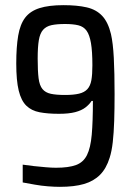

<svg xmlns="http://www.w3.org/2000/svg" viewBox="-20 -716 516 744"><path d="M212 8Q192 8 166 6Q140 4 115 -0.5Q90 -5 68 -9V-78Q87 -75 110.5 -72.5Q134 -70 157 -68Q180 -66 197 -66Q246 -66 274.5 -76.5Q303 -87 317 -115Q331 -143 335.5 -194Q340 -245 340 -325H335Q326 -311 311 -299.5Q296 -288 271.5 -281.5Q247 -275 208 -275Q165 -275 133.5 -281Q102 -287 82 -306.5Q62 -326 52.5 -365Q43 -404 43 -470Q43 -534 50.5 -578Q58 -622 77.5 -647.5Q97 -673 133 -684.5Q169 -696 226 -696Q279 -696 316 -687.5Q353 -679 376 -654.5Q399 -630 410 -584Q418 -549 421 -491.5Q424 -434 424 -351Q424 -294 422.5 -247.5Q421 -201 417 -165.5Q413 -130 405 -105Q392 -63 367.5 -38.5Q343 -14 305.5 -3Q268 8 212 8ZM232 -348Q265 -348 286 -353Q307 -358 318.5 -370.5Q330 -383 334 -405Q338 -427 338 -463Q338 -517 332.5 -549Q327 -581 315.5 -597Q304 -613 283.5 -618Q263 -623 232 -623Q200 -623 179.5 -618.5Q159 -614 147 -600.5Q135 -587 130.5 -560.5Q126 -534 126 -489Q126 -441 129.5 -413Q133 -385 144.5 -371Q156 -357 177 -352.5Q198 -348 232 -348Z"/></svg>

Font: Saira Condensed Medium
Style: Regular
Weight: 500
Width: 3
Designer: Hector Gatti with collaboration of the Omnibus-Type team
Foundry: Omnibus-Type
Version: Version 1.101